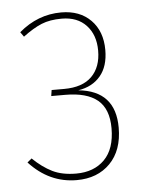

<svg xmlns="http://www.w3.org/2000/svg" viewBox="-44 -566 473 614"><g transform="rotate(-5 192.0 -259.5)"><path d="M174.8 -528.8Q234.4 -528.8 269.8 -492.9Q305.2 -457 305.2 -397Q305.2 -344.7 279.5 -314Q253.9 -283.2 208 -275.9Q326.2 -264.2 326.2 -146Q326.2 -72.8 285.6 -31.5Q245.1 9.8 178.2 9.8Q90.3 9.8 25.9 -60.1L40 -71.8Q70.8 -42 102.1 -26.6Q133.3 -11.2 178.2 -11.2Q235.4 -11.2 269.3 -45.4Q303.2 -79.6 303.2 -146Q303.2 -208 268.6 -236.6Q233.9 -265.1 165 -265.1H120.1L123 -284.2H163.1Q222.2 -284.2 252.2 -314.2Q282.2 -344.2 282.2 -397Q282.2 -447.3 253.7 -478Q225.1 -508.8 174.8 -508.8Q136.7 -508.8 109.9 -497.8Q83 -486.8 49.8 -461.9L39.1 -477.1Q99.6 -528.8 174.8 -528.8Z"/></g></svg>

Font: Fira Sans Compressed Thin
Style: Regular
Weight: 100
Width: 1
Designer: Carrois Corporate & Edenspiekermann AG
Foundry: Carrois Corporate GbR & Edenspiekermann AG
Version: Version 4.203;PS 004.203;hotconv 1.0.88;makeotf.lib2.5.64775